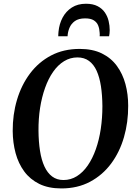

<svg xmlns="http://www.w3.org/2000/svg" viewBox="-20 -1020 742 1050"><path d="M315.5 10.5Q245 10.5 194.8 -14.2Q144.5 -39 112.5 -82.5Q80.5 -126 65.2 -182.8Q50 -239.5 49.5 -303.5Q49 -393.5 73 -474.2Q97 -555 144 -617.8Q191 -680.5 259.2 -716.5Q327.5 -752.5 416 -752.5Q486.5 -752.5 537 -727.8Q587.5 -703 619.2 -659.5Q651 -616 666 -560.2Q681 -504.5 681 -442Q681.5 -351.5 658 -270Q634.5 -188.5 587.8 -125.5Q541 -62.5 472.5 -26Q404 10.5 315.5 10.5ZM327 -35.5Q367 -35.5 400.5 -56.5Q434 -77.5 460 -115.2Q486 -153 504 -203.8Q522 -254.5 531 -314.5Q540 -374.5 540 -439.5Q539.5 -499.5 532 -548.5Q524.5 -597.5 508.5 -632.8Q492.5 -668 466.5 -687Q440.5 -706 403.5 -706Q364 -706 330.2 -685.2Q296.5 -664.5 270.5 -627.2Q244.5 -590 226.5 -539.5Q208.5 -489 199.2 -429.8Q190 -370.5 190.5 -305.5Q191 -245 198.8 -195.2Q206.5 -145.5 223 -109.8Q239.5 -74 265.2 -54.8Q291 -35.5 327 -35.5ZM450 -999.5Q488.5 -999.5 513.8 -986.2Q539 -973 553.5 -951.8Q568 -930.5 574 -905.2Q580 -880 580 -855Q580 -845.5 579 -837Q578 -828.5 576.5 -821.5H525Q525.5 -825.5 525.5 -830.2Q525.5 -835 525 -841Q524 -862.5 517 -880.2Q510 -898 493 -908.8Q476 -919.5 445.5 -919.5Q410 -919.5 389.5 -904.8Q369 -890 359.8 -867.5Q350.5 -845 349.5 -821.5H298.5Q298.5 -828.5 299 -834.2Q299.5 -840 300 -847Q304 -889.5 322.5 -924Q341 -958.5 373 -979Q405 -999.5 450 -999.5Z"/></svg>

Font: Merriweather 60pt SemiBold
Style: Italic
Weight: 600
Italic angle: -7.8°
Version: Version 2.101